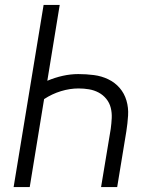

<svg xmlns="http://www.w3.org/2000/svg" viewBox="-20 -755 640 775"><path d="M35 0 156 -735H221L171 -429Q202 -442 233.5 -449Q265 -456 296 -456Q328 -456 359 -452Q390 -448 417 -435Q444 -422 463 -400Q482 -378 490.5 -349Q499 -320 497 -288.5Q495 -257 490 -225L453 0H388L427 -235Q430 -257 431 -278.5Q432 -300 427 -320Q422 -340 409 -356Q396 -372 378 -381.5Q360 -391 339.5 -394.5Q319 -398 297 -398Q262 -398 226 -387Q190 -376 158 -355L100 0Z"/></svg>

Font: Iosevka Light Extended Oblique
Style: Regular
Weight: 300
Width: 7
Italic angle: -9°
Monospace: yes
Designer: Belleve Invis
Foundry: Belleve Invis
Version: Version 32.5.0; ttfautohint (v1.8.4)